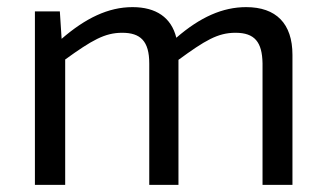

<svg xmlns="http://www.w3.org/2000/svg" viewBox="-20 -519 916 539"><path d="M148 -487H78V0H163V-352C238 -406 274 -427 323 -427C374 -427 399 -404 399 -341V0H481V-351C555 -405 591 -427 641 -427C695 -427 716 -401 717 -341V0H801V-365C801 -453 755 -499 671 -499C605 -499 542 -471 475 -413C461 -470 418 -499 352 -499C284 -499 220 -468 153 -410Z"/></svg>

Font: SnT
Style: Regular
Weight: 400
Designer: Natanael Gama
Version: Version 1.001;PS 001.001;hotconv 1.0.70;makeotf.lib2.5.58329